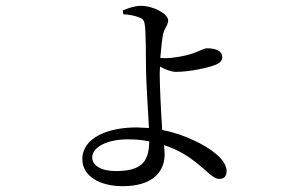

<svg xmlns="http://www.w3.org/2000/svg" viewBox="-20 -584 1040 660"><path d="M585 -337C633 -337 693 -351 715 -359C736 -366 744 -376 744 -387C744 -409 722 -418 691 -418C682 -418 667 -409 644 -401C617 -391 574 -384 547 -384L531 -385C534 -417 537 -451 541 -468C547 -491 558 -497 558 -514C558 -536 508 -564 464 -564C443 -564 421 -556 402 -548L404 -535C421 -534 442 -531 459 -524C472 -519 476 -513 478 -497C481 -481 482 -387 482 -340C483 -291 489 -203 492 -144L449 -146C352 -146 263 -111 263 -37C263 21 322 56 402 56C503 56 546 8 546 -54L544 -85C568 -77 589 -68 608 -57C681 -14 706 31 734 31C750 31 759 22 759 4C759 -37 698 -78 647 -101C616 -116 580 -129 538 -137L537 -147C533 -205 529 -294 529 -330L530 -355C546 -346 568 -337 585 -337ZM493 -98C492 -28 467 4 378 4C326 4 297 -16 297 -43C297 -77 346 -105 419 -105C445 -105 470 -103 493 -98Z"/></svg>

Font: Source Han Serif CN
Style: Regular
Weight: 400
Designer: Ryoko NISHIZUKA 西塚涼子 (kana & ideographs); Frank Grießhammer (Latin, Greek & Cyrillic); Wenlong ZHANG 张文龙 (bopomofo); San
Foundry: Adobe
Version: Version 2.003;hotconv 1.1.1;makeotfexe 2.6.0